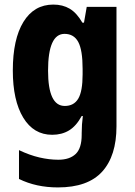

<svg xmlns="http://www.w3.org/2000/svg" viewBox="-20 -579 589 839"><path d="M213 -559Q254 -559 284.5 -541Q315 -523 340 -480H347L359 -549H489V-27Q489 102 426.5 171Q364 240 233 240Q138 240 63 203V77Q109 99 152 109Q195 119 235 119Q284 119 310.5 94Q337 69 337 10V3Q337 -35 342 -72H337Q313 -28 281.5 -9Q250 10 208 10Q127 10 81.5 -65Q36 -140 36 -271Q36 -408 82.5 -483.5Q129 -559 213 -559ZM262 -431Q190 -431 190 -270Q190 -116 263 -116Q303 -116 322 -148Q341 -180 341 -254V-278Q341 -360 322 -395.5Q303 -431 262 -431Z"/></svg>

Font: Noto Sans Tamil Condensed ExtraBold
Style: Regular
Weight: 800
Width: 3
Designer: Jelle Bosma - Monotype Design Team
Foundry: Monotype Imaging Inc.
Version: Version 2.004; ttfautohint (v1.8.4.7-5d5b)